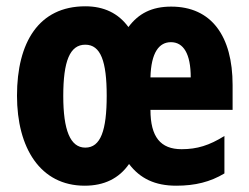

<svg xmlns="http://www.w3.org/2000/svg" viewBox="-20 -580 790 610"><path d="M524 -559C462 -559 420 -537 388 -494C356 -538 310 -560 251 -560C103 -560 34 -445 34 -276C34 -110 108 10 249 10C311 10 358 -13 390 -59C425 -13 472 10 540 10C600 10 648 -2 693 -29V-148C645 -118 606 -106 557 -106C490 -106 458 -145 458 -231H719V-310C719 -465 652 -559 524 -559ZM523 -446C563 -446 586 -409 586 -334H458C460 -414 486 -446 523 -446ZM251 -438C300 -438 319 -385 319 -276C319 -166 300 -111 251 -111C203 -111 181 -167 181 -275C181 -386 202 -438 251 -438Z"/></svg>

Font: Noto Sans Khmer UI ExtraCondensed ExtraBold
Style: Regular
Weight: 800
Width: 2
Designer: Danh Hong and the Monotype Design Team
Foundry: Monotype Imaging Inc.
Version: Version 2.002